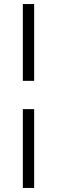

<svg xmlns="http://www.w3.org/2000/svg" viewBox="-20 -740 283 950"><path d="M93 -340H149V-720H93ZM93 190H149V-200H93Z"/></svg>

Font: Fixel Text Light
Style: Regular
Weight: 300
Width: 4
Designer: AlfaBravo + MacPaw
Foundry: Kyrylo Tkachov, Marchela Mozhyna, Serhii Makarenko, Maria Weinstein, Zakhar Kryvoshyya
Version: Version 1.211